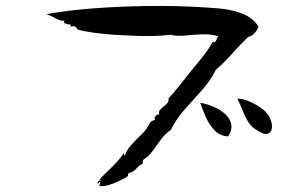

<svg xmlns="http://www.w3.org/2000/svg" viewBox="-20 -636 1040 652"><path d="M858 -546Q853 -533 844.5 -523.5Q836 -514 822 -510Q793 -482 769 -454.5Q745 -427 713 -399Q694 -361 665.5 -329.5Q637 -298 608.5 -266Q580 -234 560 -195Q540 -181 526 -161.5Q512 -142 498.5 -123.5Q485 -105 466 -93Q465 -89 465 -85Q465 -83 463 -79Q453 -76 444 -64.5Q435 -53 418 -48Q414 -47 414.5 -42.5Q415 -38 413 -37Q404 -31 384.5 -21.5Q365 -12 345.5 -6.5Q326 -1 315 -6Q315 -6 315 -6Q315 -6 315 -6Q317 -5 319 -10Q321 -15 320 -17.5Q319 -20 313 -12Q309 -13 313 -19Q317 -25 324 -23Q324 -25 321.5 -25.5Q319 -26 317 -25L315 -23Q315 -25 317 -25Q325 -35 341.5 -50.5Q358 -66 374.5 -83.5Q391 -101 399 -115Q401 -114 402 -111Q403 -108 404 -106Q408 -124 425 -143Q442 -162 459.5 -178.5Q477 -195 480 -204Q484 -208 487.5 -216.5Q491 -225 507 -229Q503 -234 507 -240.5Q511 -247 521 -248Q518 -257 523 -262.5Q528 -268 535 -274Q542 -279 548 -285.5Q554 -292 552 -301Q575 -327 597 -355Q619 -383 641 -410Q658 -430 673.5 -450Q689 -470 702 -493Q709 -492 712 -495.5Q715 -499 716 -504Q719 -511 722 -513Q695 -520 672 -519.5Q649 -519 628 -517Q610 -515 593 -514.5Q576 -514 558 -518Q539 -515 506 -514Q473 -513 436 -514.5Q399 -516 366 -518Q333 -520 298 -525Q263 -530 246 -535Q243 -536 240.5 -540.5Q238 -545 235 -546Q232 -547 229 -547Q226 -547 223 -546Q219 -546 218 -546Q218 -546 220 -549Q222 -552 221 -552Q220 -552 215 -553Q208 -554 201.5 -556Q195 -558 199 -565Q189 -565 180 -568.5Q171 -572 163 -577Q157 -580 150.5 -583Q144 -586 137 -588Q211 -601 296 -607.5Q381 -614 469 -615.5Q557 -617 638 -613Q680 -611 722.5 -607.5Q765 -604 801 -590.5Q837 -577 858 -546ZM889 -182Q881 -178 863.5 -187.5Q846 -197 838 -204Q820 -221 808.5 -250Q797 -279 786 -301Q799 -302 819 -294.5Q839 -287 859 -274.5Q879 -262 889 -248Q896 -239 900.5 -225Q905 -211 903 -199Q901 -187 889 -182ZM755 -173Q727 -174 708.5 -193.5Q690 -213 678.5 -239.5Q667 -266 660 -287Q679 -284 701.5 -275Q724 -266 741.5 -251.5Q759 -237 764.5 -217.5Q770 -198 755 -173Z"/></svg>

Font: Yuji Boku
Style: Regular
Weight: 400
Designer: Kataoka Yuji
Foundry: Kinuta Font Factory
Version: Version 3.002